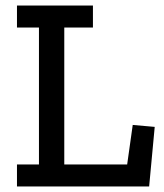

<svg xmlns="http://www.w3.org/2000/svg" viewBox="-20 -670 588 690"><path d="M41 0V-79H120V-571H41V-650H314V-571H211V-79H437L457 -221L536 -214L516 0Z"/></svg>

Font: Zilla Slab Medium
Style: Regular
Weight: 500
Designer: Typotheque.com
Foundry: Typotheque type foundry
Version: Version 1.1; 2017